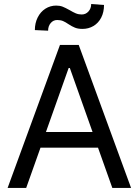

<svg xmlns="http://www.w3.org/2000/svg" viewBox="-20 -929 686 949"><path d="M17.6 0 276.4 -707H369.1L627.9 0H535.2L464.4 -199.2H180.2L109.4 0ZM437.5 -276.4 325.2 -592.8H319.3L207 -276.4ZM257.8 -901.4Q275.9 -901.4 289.6 -896Q303.2 -890.6 324.2 -878.9Q341.3 -868.7 354.7 -863Q368.2 -857.4 383.8 -857.4Q403.8 -857.4 417.2 -872.3Q430.7 -887.2 430.7 -909.2L494.1 -904.3Q494.1 -868.7 480.2 -841.8Q466.3 -814.9 441.9 -800.5Q417.5 -786.1 387.7 -786.1Q365.7 -786.1 350.6 -792.2Q335.4 -798.3 318.4 -809.6Q303.7 -819.8 291.5 -825Q279.3 -830.1 262.7 -830.1Q243.2 -830.1 230.5 -814.9Q217.8 -799.8 217.8 -777.3L152.3 -780.3Q152.3 -814.9 166.3 -842.8Q180.2 -870.6 204.3 -886Q228.5 -901.4 257.8 -901.4Z"/></svg>

Font: Pretendard JP
Style: Regular
Weight: 400
Designer: Base glyphs from Inter by Rasmus Andersson; Hangeul glyphs from Noto Sans CJK(Source Han Sans) by Jang Soo-young and Kan
Foundry: Kil Hyung-jin
Version: Version 1.309